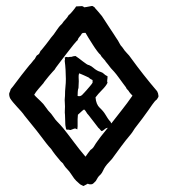

<svg xmlns="http://www.w3.org/2000/svg" viewBox="-20 -705 561 639"><path d="M505.9 -394.5Q508.8 -383.8 506.3 -380.9Q503.9 -377.9 502 -374Q495.1 -369.1 486.8 -356.9Q478.5 -344.7 473.6 -337.9Q463.9 -324.2 454.1 -311Q444.3 -297.9 433.6 -284.2Q428.7 -278.3 424.3 -271Q419.9 -263.7 415 -257.8Q398.4 -238.3 383.3 -217.8Q368.2 -197.3 352.5 -175.8Q347.7 -169.9 341.8 -164.1Q335.9 -158.2 331.1 -151.4Q326.2 -144.5 322.8 -136.7Q319.3 -128.9 314.5 -124Q308.6 -119.1 305.7 -114.3Q302.7 -109.4 298.8 -102.5Q289.1 -91.8 285.2 -91.8Q275.4 -90.8 272.5 -93.8Q265.6 -89.8 257.8 -85.9Q253.9 -87.9 250.5 -89.4Q247.1 -90.8 244.1 -93.8Q232.4 -103.5 226.6 -111.3Q220.7 -119.1 215.8 -127Q210.9 -134.8 204.1 -141.6Q197.3 -148.4 192.4 -156.2Q190.4 -161.1 186.5 -164.1Q182.6 -167 179.7 -170.9Q172.9 -178.7 164.1 -189.9Q155.3 -201.2 150.4 -209Q145.5 -213.9 141.6 -218.8Q137.7 -223.6 133.8 -228.5Q126 -239.3 118.2 -249Q110.4 -258.8 102.5 -269.5Q91.8 -283.2 82 -294.9Q72.3 -306.6 61.5 -320.3Q57.6 -326.2 50.8 -334Q43.9 -341.8 36.6 -349.6Q29.3 -357.4 22.9 -365.2Q16.6 -373 13.7 -377.9Q9.8 -386.7 10.7 -394.5Q14.6 -403.3 15.6 -408.2Q22.5 -416 31.7 -428.7Q41 -441.4 51.3 -454.6Q61.5 -467.8 69.8 -478Q78.1 -488.3 78.1 -488.3Q83 -493.2 86.9 -498.5Q90.8 -503.9 95.7 -508.8Q101.6 -520.5 104 -521.5Q106.4 -522.5 109.4 -525.4Q111.3 -527.3 112.3 -530.3Q113.3 -533.2 115.2 -536.1Q116.2 -536.1 121.6 -543Q127 -549.8 133.3 -557.6Q139.6 -565.4 144.5 -572.3Q149.4 -579.1 149.4 -579.1Q159.2 -589.8 167.5 -603Q175.8 -616.2 186.5 -626Q191.4 -633.8 197.8 -640.1Q204.1 -646.5 209 -655.3Q210 -655.3 213.9 -659.2Q217.8 -663.1 221.7 -668Q225.6 -672.9 229 -677.2Q232.4 -681.6 233.4 -683.6Q246.1 -684.6 251.5 -684.6Q256.8 -684.6 259.8 -680.7Q264.6 -681.6 267.1 -681.6Q269.5 -681.6 272.5 -682.6Q288.1 -686.5 290 -684.1Q292 -681.6 294.9 -680.7Q294.9 -679.7 298.3 -675.8Q301.8 -671.9 306.2 -667Q310.5 -662.1 314 -657.7Q317.4 -653.3 319.3 -651.4Q326.2 -640.6 333 -630.4Q339.8 -620.1 346.7 -609.4Q352.5 -600.6 357.4 -593.3Q362.3 -585.9 367.2 -578.1Q373 -570.3 377 -562Q380.9 -553.7 387.7 -546.9Q394.5 -536.1 402.3 -528.3Q410.2 -520.5 416 -511.7Q457 -455.1 502.9 -401.4ZM252 -592.8Q249 -586.9 244.6 -582.5Q240.2 -578.1 238.3 -571.3Q236.3 -570.3 224.6 -556.2Q212.9 -542 199.7 -524.4Q186.5 -506.8 174.8 -491.7Q163.1 -476.6 162.1 -473.6Q161.1 -472.7 155.3 -466.3Q149.4 -460 142.6 -451.7Q135.7 -443.4 130.4 -436.5Q125 -429.7 125 -428.7Q119.1 -421.9 108.9 -410.2Q98.6 -398.4 93.8 -389.6Q98.6 -383.8 104 -378.9Q109.4 -374 114.3 -369.1Q125 -359.4 132.3 -348.1Q139.6 -336.9 150.4 -326.2Q155.3 -320.3 159.7 -313.5Q164.1 -306.6 169.9 -300.8Q174.8 -295.9 180.2 -290Q185.5 -284.2 190.4 -278.3Q209 -254.9 227.1 -230.5Q245.1 -206.1 264.6 -183.6Q265.6 -185.5 272.9 -195.3Q280.3 -205.1 281.2 -206.1Q289.1 -210.9 293.5 -218.8Q297.9 -226.6 303.7 -234.4Q315.4 -251 325.7 -263.2Q335.9 -275.4 345.7 -288.1Q365.2 -313.5 384.3 -337.4Q403.3 -361.3 420.9 -386.7Q418.9 -388.7 414.1 -394Q409.2 -399.4 408.2 -402.3Q406.2 -404.3 402.8 -408.2Q399.4 -412.1 399.4 -414.1Q396.5 -418 389.2 -427.7Q381.8 -437.5 374.5 -447.8Q367.2 -458 359.9 -466.3Q352.5 -474.6 349.6 -477.5Q348.6 -478.5 345.7 -482.4Q342.8 -486.3 339.4 -490.7Q335.9 -495.1 333 -498.5Q330.1 -502 330.1 -502.9Q328.1 -505.9 322.3 -511.7Q316.4 -517.6 314.5 -522.5Q310.5 -525.4 303.2 -535.2Q295.9 -544.9 288.6 -556.6Q281.2 -568.4 274.4 -579.1Q267.6 -589.8 264.6 -595.7Q254.9 -595.7 254.4 -594.7Q253.9 -593.8 252 -592.8ZM337.9 -429.7Q333 -418.9 319.3 -405.3Q305.7 -391.6 297.9 -380.9Q299.8 -357.4 312 -346.2Q324.2 -335 331.1 -323.2Q334 -318.4 338.4 -311.5Q342.8 -304.7 347.7 -299.8Q351.6 -291 352.5 -290Q350.6 -287.1 348.6 -285.6Q346.7 -284.2 344.7 -282.2Q341.8 -282.2 339.4 -280.3Q336.9 -278.3 333 -278.3Q325.2 -272.5 323.2 -271Q321.3 -269.5 318.4 -268.6Q315.4 -270.5 313 -273.9Q310.5 -277.3 307.6 -279.3Q296.9 -293 289.6 -302.7Q282.2 -312.5 274.4 -322.3Q269.5 -327.1 267.1 -332Q264.6 -336.9 259.8 -340.8Q253.9 -336.9 249 -332Q244.1 -327.1 239.3 -323.2Q238.3 -315.4 238.3 -308.6Q238.3 -301.8 238.3 -293.9Q238.3 -289.1 238.3 -284.2Q238.3 -279.3 237.3 -274.4Q229.5 -278.3 228.5 -277.3Q227.5 -276.4 225.6 -276.4Q217.8 -273.4 215.3 -272.5Q212.9 -271.5 210 -273.4Q201.2 -272.5 200.2 -274.9Q199.2 -277.3 199.2 -279.3Q197.3 -288.1 197.3 -292Q197.3 -295.9 196.8 -308.6Q196.3 -321.3 196.3 -323.2Q195.3 -330.1 195.8 -336.9Q196.3 -343.8 196.3 -350.6Q196.3 -356.4 195.8 -361.8Q195.3 -367.2 195.3 -372.1Q195.3 -377 195.8 -379.9Q196.3 -382.8 196.3 -385.7Q196.3 -403.3 197.8 -416Q199.2 -428.7 199.2 -442.4Q199.2 -457 198.2 -472.7Q197.3 -488.3 195.3 -502.9Q197.3 -507.8 195.3 -513.7Q200.2 -515.6 202.1 -515.6Q204.1 -515.6 206.1 -514.6Q215.8 -516.6 216.8 -515.6Q225.6 -518.6 231.4 -518.6Q237.3 -514.6 243.2 -510.3Q249 -505.9 255.9 -500.5Q262.7 -495.1 268.1 -491.7Q273.4 -488.3 276.4 -488.3Q285.2 -484.4 290.5 -479.5Q295.9 -474.6 302.7 -470.7Q307.6 -467.8 314.5 -465.8Q321.3 -463.9 326.2 -459Q330.1 -455.1 332.5 -454.1Q335 -453.1 337.9 -451.2Q337.9 -444.3 336.9 -438.5Q335.9 -432.6 337.9 -429.7ZM288.1 -438.5Q285.2 -440.4 281.7 -441.9Q278.3 -443.4 276.4 -446.3Q274.4 -447.3 269.5 -449.7Q264.6 -452.1 258.8 -454.6Q252.9 -457 248.5 -459Q244.1 -460.9 243.2 -460.9Q241.2 -454.1 241.7 -447.8Q242.2 -441.4 242.2 -434.6Q242.2 -428.7 241.7 -423.3Q241.2 -418 241.2 -412.1Q239.3 -408.2 238.8 -399.4Q238.3 -390.6 238.3 -385.7Q247.1 -382.8 253.9 -389.6Q260.7 -396.5 267.1 -403.8Q273.4 -411.1 279.3 -418Q285.2 -424.8 288.1 -429.7Z"/></svg>

Font: Caesar Dressing
Style: Regular
Weight: 400
Designer: Dathan Boardman
Foundry: Open Window
Version: Version 1.000